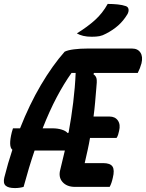

<svg xmlns="http://www.w3.org/2000/svg" viewBox="-46 -951 743 977"><path d="M74 0Q53 6 30 6Q-4 6 -17.5 -6.5Q-31 -19 -24 -48Q-6 -120 17 -189Q-4 -205 14 -278L20 -298H56Q104 -420 162.5 -519Q221 -618 283 -688Q299 -696 330.5 -700Q362 -704 400 -704H626Q655 -704 668.5 -683.5Q682 -663 674 -629Q667 -603 655 -580H433L429 -574Q443 -564 445.5 -550Q448 -536 444 -501Q441 -466 438 -430.5Q435 -395 430 -358H511Q540 -358 554 -337.5Q568 -317 560 -285Q558 -275 555 -265.5Q552 -256 547 -249H412Q407 -219 400 -187.5Q393 -156 385 -121H479Q515 -121 526.5 -103.5Q538 -86 528 -46Q522 -18 512 0H336Q294 0 272 -25Q250 -50 261 -89Q273 -137 284 -185H130Q101 -100 74 0ZM221 -298Q247 -298 268 -291.5Q289 -285 298 -274L303 -276Q317 -352 326.5 -429.5Q336 -507 339 -580H318Q279 -525 242.5 -456Q206 -387 171 -298ZM502 -931Q529 -931 553 -928.5Q577 -926 594 -920Q606 -916 608 -904Q610 -892 602 -878Q582 -845 555.5 -821.5Q529 -798 494 -780Q476 -770 460 -767Q444 -764 421 -764Q396 -764 377.5 -768.5Q359 -773 345 -781Q400 -815 438 -849.5Q476 -884 502 -931Z"/></svg>

Font: Recursive Mn Csl St SmB
Style: Italic
Weight: 600
Italic angle: -15°
Monospace: yes
Version: Version 1.079;hotconv 1.0.112;makeotfexe 2.5.65598; ttfautoh